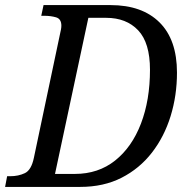

<svg xmlns="http://www.w3.org/2000/svg" viewBox="-40 -734 736 754"><path d="M-20 0 -12 -42H1Q32 -42 57.5 -54Q83 -66 93 -114L196 -602Q198 -610 199.5 -618.5Q201 -627 201 -633Q201 -660 180 -666Q159 -672 134 -672H122L131 -714H394Q518 -714 586.5 -646Q655 -578 655 -449Q655 -359 630 -278Q605 -197 556.5 -134.5Q508 -72 437.5 -36Q367 0 275 0ZM254 -51Q346 -51 412 -103.5Q478 -156 513.5 -248.5Q549 -341 549 -460Q549 -566 502.5 -615Q456 -664 377 -664H307L176 -51Z"/></svg>

Font: Noto Serif SemiCondensed
Style: Italic
Weight: 400
Width: 4
Italic angle: -12°
Designer: Monotype Design Team
Foundry: Monotype Imaging Inc.
Version: Version 2.013